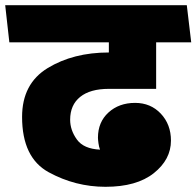

<svg xmlns="http://www.w3.org/2000/svg" viewBox="-31 -700 756 739"><path d="M375 19Q259 19 156.5 -37Q54 -93 54 -250Q54 -378 152.5 -438Q251 -498 388 -498V-537H5L-11 -680H688L705 -537H570V-358H388Q316 -358 277.5 -327Q239 -296 239 -239Q239 -199 265 -163Q291 -127 354 -124Q350 -134 348 -148.5Q346 -163 346 -170Q346 -230 386.5 -267Q427 -304 489 -304Q549 -304 588 -262.5Q627 -221 627 -159Q627 -86 561 -33.5Q495 19 375 19Z"/></svg>

Font: Palanquin Dark
Style: Bold
Weight: 700
Designer: Pria Ravichandran
Version: Version 1.000